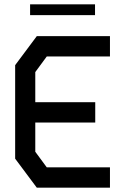

<svg xmlns="http://www.w3.org/2000/svg" viewBox="-20 -867 568 887"><path d="M150 0 50 -134V-566L150 -700H488V-606H196L143 -534V-395H420V-301H143V-166L196 -94H488V0ZM119 -847H419V-797H119Z"/></svg>

Font: Turret Road
Style: Bold
Weight: 700
Designer: Noponies
Foundry: Noponies
Version: Version 1.001; ttfautohint (v1.8)